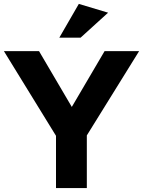

<svg xmlns="http://www.w3.org/2000/svg" viewBox="-25 -964 733 984"><path d="M420 -270 688 -702H511L343 -416L175 -702H-5L262 -268V0H420ZM279 -771H388L529 -899L379 -944Z"/></svg>

Font: Geom
Style: Bold
Weight: 700
Version: Version 1.102